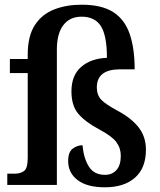

<svg xmlns="http://www.w3.org/2000/svg" viewBox="-20 -787 679 817"><path d="M426 10Q351 10 310.5 -20.5Q270 -51 270 -102Q270 -140 289.5 -154.5Q309 -169 331 -169Q336 -114 358 -78.5Q380 -43 427 -43Q457 -43 475.5 -63.5Q494 -84 494 -124Q494 -157 475 -182.5Q456 -208 401 -237Q343 -268 313.5 -302.5Q284 -337 284 -398Q284 -466 325 -502Q366 -538 435 -541Q435 -635 409.5 -675.5Q384 -716 327 -716Q277 -716 249.5 -680Q222 -644 222 -576V0H11V-48H43Q67 -48 82.5 -59.5Q98 -71 98 -116V-476H22V-536H98V-555Q98 -634 128.5 -680.5Q159 -727 211 -747Q263 -767 327 -767Q412 -767 461 -736Q510 -705 531.5 -643.5Q553 -582 553 -492H491Q392 -492 392 -415Q392 -382 411.5 -362Q431 -342 482 -315Q541 -283 571 -243.5Q601 -204 601 -150Q601 -72 554.5 -31Q508 10 426 10Z"/></svg>

Font: Noto Serif Lao SemiCondensed SemiBold
Style: Regular
Weight: 600
Width: 4
Designer: Monotype Design Team
Foundry: Monotype Imaging Inc.
Version: Version 2.003; ttfautohint (v1.8.4.7-5d5b)